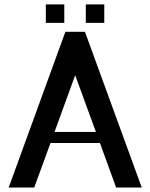

<svg xmlns="http://www.w3.org/2000/svg" viewBox="-20 -843 674 863"><path d="M19 0ZM19 0ZM448.7 -740.2ZM186 -823.2H269V-740.2H186ZM365.7 -823.2H448.7V-740.2H365.7ZM361.8 -700.2 617.2 0H502L429.2 -200.2H207L133.8 0H19L273.9 -700.2ZM317.9 -504.9 225.1 -250H411.1Z"/></svg>

Font: Pfennig
Style: Bold
Weight: 700
Version: Version 20120410 ; ttfautohint (v0.8)